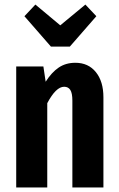

<svg xmlns="http://www.w3.org/2000/svg" viewBox="-20 -821 521 841"><path d="M433 -395V0H297V-380Q297 -413 288 -427Q279 -441 261 -441Q225 -441 187 -369V0H51V-530H170L180 -463Q206 -504 237 -525Q268 -546 310 -546Q367 -546 400 -505Q433 -464 433 -395ZM354 -801 402 -750 286 -617H203L87 -750L135 -801L244 -710Z"/></svg>

Font: Fira Sans Extra Condensed SemiBold
Style: Regular
Weight: 600
Width: 1
Designer: Carrois Corporate & Edenspiekermann AG
Foundry: Carrois Corporate GbR & Edenspiekermann AG
Version: Version 4.203